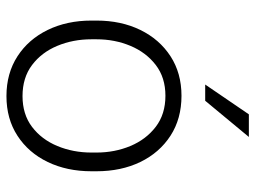

<svg xmlns="http://www.w3.org/2000/svg" viewBox="-119 -670 799 601"><g transform="rotate(90 280.5 -369.5)"><path d="M44.4 -256.3V-272Q44.4 -349.1 73.7 -409.2Q103 -469.2 156 -503.7Q209 -538.1 279.8 -538.1Q351.6 -538.1 404.8 -503.7Q458 -469.2 487.1 -409.2Q516.1 -349.1 516.1 -272V-256.3Q516.1 -179.7 487.1 -119.4Q458 -59.1 405 -24.7Q352.1 9.8 280.8 9.8Q209.5 9.8 156.2 -24.7Q103 -59.1 73.7 -119.4Q44.4 -179.7 44.4 -256.3ZM103 -272V-256.3Q103 -198.7 123.5 -149.4Q144 -100.1 183.6 -70.3Q223.1 -40.5 280.8 -40.5Q337.9 -40.5 377.2 -70.3Q416.5 -100.1 437 -149.4Q457.5 -198.7 457.5 -256.3V-272Q457.5 -329.1 437 -378.2Q416.5 -427.2 377 -457.5Q337.4 -487.8 279.8 -487.8Q222.7 -487.8 183.3 -457.5Q144 -427.2 123.5 -378.2Q103 -329.1 103 -272ZM244.6 -612.3 337.9 -749H408.7L295.4 -612.3Z"/></g></svg>

Font: Vazirmatn RD FD ExtraLight
Style: Regular
Weight: 200
Designer: Saber Rastikerdar
Foundry: Saber Rastikerdar
Version: Version 33.003